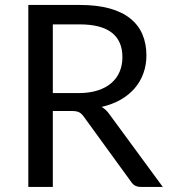

<svg xmlns="http://www.w3.org/2000/svg" viewBox="-20 -736 666 756"><path d="M290 -369.5Q332 -369.5 364.2 -379.8Q396.5 -390 418.2 -408.8Q440 -427.5 451 -453.5Q462 -479.5 462 -511Q462 -575 420 -607.5Q378 -640 294 -640H188V-369.5ZM621 0H535Q508.5 0 496 -20.5L310 -276.5Q301.5 -288.5 291.8 -293.8Q282 -299 261.5 -299H188V0H91.5V-716.5H294Q362 -716.5 411.5 -702.8Q461 -689 493.2 -663Q525.5 -637 541 -600.2Q556.5 -563.5 556.5 -518Q556.5 -480 544.5 -447Q532.5 -414 509.8 -387.8Q487 -361.5 454.2 -343Q421.5 -324.5 380 -315Q398.5 -304.5 412 -284.5Z"/></svg>

Font: TypoPRO Lato
Style: Regular
Weight: 400
Designer: Lukasz Dziedzic with Adam Twardoch and Botio Nikoltchev
Foundry: tyPoland Lukasz Dziedzic
Version: Version 2.010; 2014-09-01; http://www.latofonts.com/